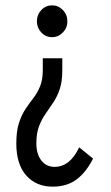

<svg xmlns="http://www.w3.org/2000/svg" viewBox="-20 -578 415 718"><path d="M175 -558Q198 -558 215 -540.5Q232 -523 232 -498Q232 -474 215 -456.5Q198 -439 175 -439Q151 -439 134.5 -456.5Q118 -474 118 -498Q118 -523 134.5 -540.5Q151 -558 175 -558ZM213 -360V-316Q213 -272 203 -243.5Q193 -215 178.5 -193.5Q164 -172 150 -152Q136 -132 126 -106Q116 -80 116 -42Q116 -2 134.5 22Q153 46 184 46Q242 46 276 -27L328 15Q303 65 267 92.5Q231 120 177 120Q115 120 78 78Q41 36 41 -41Q41 -88 51 -118.5Q61 -149 75.5 -170.5Q90 -192 105 -211.5Q120 -231 130 -255.5Q140 -280 140 -316V-360Z"/></svg>

Font: Inconsolata Condensed SemiBold
Style: Regular
Weight: 600
Width: 3
Monospace: yes
Designer: Raph Levien, Cyreal, Brenton Simpson
Foundry: Raph Levien, Cyreal, Google
Version: Version 3.100; ttfautohint (v1.8.4.7-5d5b)